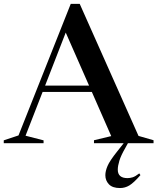

<svg xmlns="http://www.w3.org/2000/svg" viewBox="-30 -743 817 996"><path d="M619 26.5Q597.5 63.5 589.2 90.8Q581 118 581 137Q581 181 631.5 181Q644 181 658 176.8Q672 172.5 692.5 156.5L698.5 165.5Q663.5 205.5 641 219Q618.5 232.5 592.5 232.5Q553.5 232.5 535 213Q516.5 193.5 516.5 166Q516.5 144.5 527.8 118Q539 91.5 578 42.5L611.5 0H457.5V-15.5L547 -37L446.5 -266H191L102.5 -39L196 -15V0H-10.5V-15L66 -40.5L337 -723H383.5L688.5 -38L766.5 -15.5V0H633.5ZM204 -299H432L311 -574Z"/></svg>

Font: Newsreader Display Medium
Style: Regular
Weight: 500
Designer: Hugues Gentile
Foundry: Production Type
Version: Version 1.001